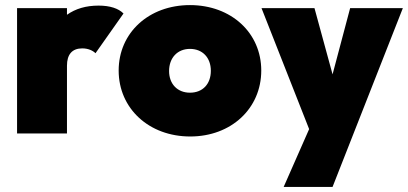

<svg xmlns="http://www.w3.org/2000/svg" viewBox="-20 -524 1602 754"><path d="M47 0H243V-266C243 -310 263 -334 303 -334C327 -334 345 -325 355 -315L465 -471C445 -491 412 -502 367 -502C318 -502 277 -490 243 -466V-492H47Z M727 12C888 12 1006 -98 1006 -247C1006 -395 888 -504 726 -504C564 -504 446 -395 446 -247C446 -98 565 12 727 12ZM644 -245C644 -297 677 -332 726 -332C775 -332 808 -298 808 -246C808 -194 776 -160 726 -160C677 -160 644 -194 644 -245Z M1094 210H1286L1562 -492H1355L1286 -232L1215 -492H1007L1194 -17Z"/></svg>

Font: MV Cash Black
Style: Regular
Weight: 900
Designer: Rodrigo Fuenzalida
Foundry: fragTYPE
Version: Version 1.100;Glyphs 3.1.2 (3151)